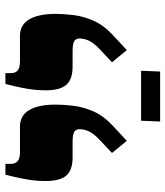

<svg xmlns="http://www.w3.org/2000/svg" viewBox="30 -718 625 726"><g transform="rotate(-90 343.0 -354.5)"><path d="M517 -188 471 -244 522 -292Q545 -314 553 -332Q561 -350 561 -366Q561 -382 549.5 -387.5Q538 -393 514 -393H454Q407 -393 386 -416.5Q365 -440 365 -495Q365 -520 367.5 -541Q370 -562 375 -587Q380 -612 389 -647H430V-625Q430 -609 440.5 -600.5Q451 -592 474 -592H571Q612 -592 633 -557.5Q654 -523 654 -457Q654 -427 649.5 -389.5Q645 -352 628 -313.5Q611 -275 573 -240ZM174 -188 128 -244 179 -292Q202 -314 210 -332Q218 -350 218 -366Q218 -382 206.5 -387.5Q195 -393 171 -393H111Q64 -393 43 -416.5Q22 -440 22 -495Q22 -520 24.5 -541Q27 -562 32 -587Q37 -612 46 -647H87V-625Q87 -609 97.5 -600.5Q108 -592 131 -592H228Q269 -592 290 -557.5Q311 -523 311 -457Q311 -427 306.5 -389.5Q302 -352 285 -313.5Q268 -275 230 -240ZM247 -62 250 -134H439L436 -62Z"/></g></svg>

Font: Noto Serif Hebrew Black
Style: Regular
Weight: 900
Version: Version 2.003